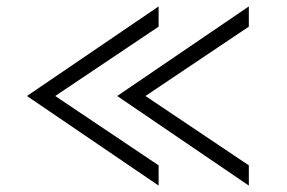

<svg xmlns="http://www.w3.org/2000/svg" viewBox="-20 -561 893 598"><path d="M64 -262 474 -541V-478L152 -262L474 -46V17ZM345 -262 755 -541V-478L433 -262L755 -46V17Z"/></svg>

Font: Cafe24 ClassicType
Style: Regular
Weight: 400
Designer: Cafe24 thkim, hmlim, mnelim & 4IR
Foundry: Cafe24
Version: Version 1.000